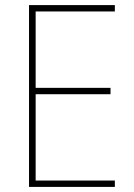

<svg xmlns="http://www.w3.org/2000/svg" viewBox="-20 -800 528 754"><path d="M431 -66H94V-780H431V-755H120V-455H414V-430H120V-91H431Z"/></svg>

Font: Noto Sans Malayalam UI SemiCondensed Thin
Style: Regular
Weight: 100
Width: 4
Designer: Jelle Bosma - Monotype Design Team
Foundry: Monotype Imaging Inc.
Version: Version 2.104; ttfautohint (v1.8.4.7-5d5b)